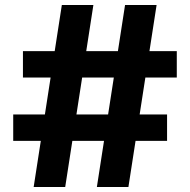

<svg xmlns="http://www.w3.org/2000/svg" viewBox="-20 -750 762 770"><path d="M115 0 228 -730H354.5L241.5 0ZM368.5 0 481.5 -730H608L495 0ZM33 -185V-291H650V-185ZM72 -439V-545H689V-439Z"/></svg>

Font: SVN-Sora Variable
Style: Regular
Weight: 400
Designer: Jonathan Barnbrook, Julián Moncada
Foundry: Barnbrook Fonts
Version: Version 2.000 - Viet hoa boi STYLEno.1 Fonts